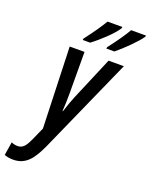

<svg xmlns="http://www.w3.org/2000/svg" viewBox="-266 -859 932 1193"><g transform="rotate(20 200.5 -262.5)"><path d="M282 -606H335C382 -643 458 -718 485 -758L486 -766H388C369 -732 333 -679 284 -616ZM126 -606H175C229 -646 304 -716 329 -758L330 -766H232C213 -733 177 -680 128 -616ZM-27 241C59 241 99 181 140 93L422 -540H321L200 -254C189 -228 174 -187 162 -148H159C162 -186 163 -225 163 -262L162 -540H64L82 -4L46 77C25 124 7 152 -29 152C-43 152 -57 149 -71 143L-85 231C-70 237 -51 241 -27 241Z"/></g></svg>

Font: Noto Sans UI Condensed Medium
Style: Italic
Weight: 500
Width: 3
Italic angle: -12°
Designer: Monotype Design Team
Foundry: Monotype Imaging Inc.
Version: Version 1.901